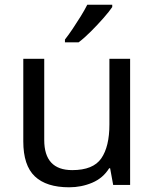

<svg xmlns="http://www.w3.org/2000/svg" viewBox="-20 -786 658 816"><path d="M533 -536V0H461L448 -71H444Q418 -29 372 -9.5Q326 10 274 10Q177 10 128 -36.5Q79 -83 79 -185V-536H168V-191Q168 -63 287 -63Q376 -63 410.5 -113Q445 -163 445 -257V-536ZM457 -756Q445 -738 420 -709.5Q395 -681 366.5 -652.5Q338 -624 314 -606H256V-618Q271 -637 288.5 -663Q306 -689 323 -716.5Q340 -744 351 -766H457Z"/></svg>

Font: Noto Sans Kaithi
Style: Regular
Weight: 400
Designer: Monotype Design Team
Foundry: Monotype Imaging Inc.
Version: Version 2.005; ttfautohint (v1.8.4.7-5d5b)